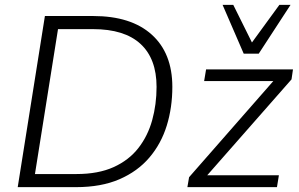

<svg xmlns="http://www.w3.org/2000/svg" viewBox="-20 -771 1232 791"><path d="M53 0 165 -705H364Q520 -705 605 -628.5Q690 -552 690 -413Q690 -328 667 -253.5Q644 -179 595.5 -122Q547 -65 472 -32.5Q397 0 293 0ZM124 -54H295Q385 -54 448 -82.5Q511 -111 550 -161Q589 -211 607 -276Q625 -341 625 -413Q625 -529 559 -590Q493 -651 363 -651H219ZM752 0 759 -41 1120 -453 1123 -437H821L829 -485H1187L1181 -444L818 -31L815 -49H1129L1121 0ZM984 -550 897 -751H941L1018 -596L1131 -751H1177L1046 -550Z"/></svg>

Font: Nunito Sans 12pt Light
Style: Italic
Weight: 300
Italic angle: -9°
Designer: Vernon Adams
Foundry: Vernon Adams
Version: Version 3.101;gftools[0.9.27]